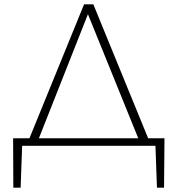

<svg xmlns="http://www.w3.org/2000/svg" viewBox="-20 -678 834 893"><path d="M743 195H710L703 0H83L76 195H42L41 -35H117L371 -658H414L669 -35H745ZM623 -35 389 -612 161 -35Z"/></svg>

Font: Ysabeau Infant Light
Style: Regular
Weight: 300
Designer: Christian Thalmann (Catharsis Fonts)
Version: Version 0.003